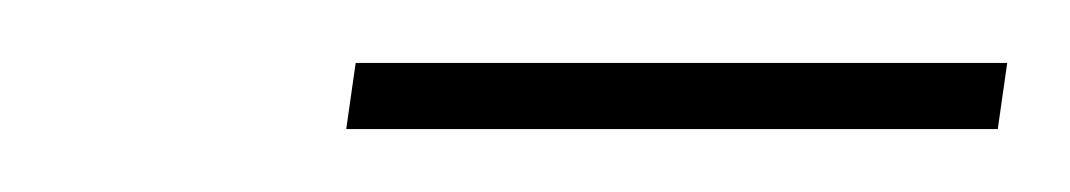

<svg xmlns="http://www.w3.org/2000/svg" viewBox="-20 -726 340 61"><path d="M297 -685H90L93 -706H300Z"/></svg>

Font: Fira Sans Thin
Style: Italic
Weight: 250
Italic angle: -8°
Designer: Carrois Corporate & Edenspiekermann AG
Foundry: Carrois Corporate GbR & Edenspiekermann AG
Version: Version 4.203